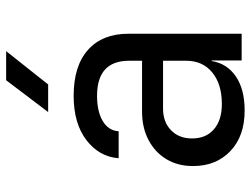

<svg xmlns="http://www.w3.org/2000/svg" viewBox="-118 -708 835 640"><g transform="rotate(-90 300.0 -387.5)"><path d="M252 10Q167 10 117 -37.5Q67 -85 67 -162Q67 -213 90 -251Q113 -289 154 -310.5Q195 -332 248 -332H418V-375Q418 -482 301 -482Q249 -482 217 -463Q185 -444 183 -410H93Q98 -475 153.5 -517.5Q209 -560 301 -560Q401 -560 454.5 -512Q508 -464 508 -378V0H419V-100H417Q409 -49 366 -19.5Q323 10 252 10ZM274 -66Q340 -66 379 -98Q418 -130 418 -185V-262H258Q214 -262 186.5 -235.5Q159 -209 159 -165Q159 -119 189.5 -92.5Q220 -66 274 -66ZM247 -645 353 -785H450L339 -645Z"/></g></svg>

Font: JetBrainsMono NFM
Style: Regular
Weight: 400
Monospace: yes
Designer: Philipp Nurullin, Konstantin Bulenkov
Foundry: JetBrains
Version: Version 2.304; ttfautohint (v1.8.4.7-5d5b);Nerd Fonts 3.3.0